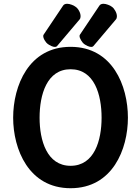

<svg xmlns="http://www.w3.org/2000/svg" viewBox="-20 -970 698 1004"><path d="M468.3 -729 586.4 -868.7C589.8 -873 591.3 -878.4 591.3 -884.8C591.3 -894 588.4 -903.3 583 -913.1C577.6 -922.9 571.8 -930.2 564.9 -934.6C559.6 -939 552.7 -942.4 544.4 -945.3C536.1 -948.2 528.8 -950.2 521.5 -950.2C511.7 -950.2 504.4 -947.3 500 -940.9L397.9 -788.6C396.5 -786.6 396 -784.2 396 -781.7C396 -775.4 398.9 -767.6 404.3 -758.8C409.7 -750 414.6 -743.7 419.4 -740.2C424.3 -736.8 430.7 -732.9 438 -729.5C445.3 -726.1 452.1 -724.6 457.5 -724.6C462.4 -724.6 465.8 -726.1 468.3 -729ZM278.3 -729 396.5 -868.7C399.9 -873 401.4 -878.4 401.4 -884.8C401.4 -894 398.9 -903.3 393.6 -913.1C388.2 -922.9 381.8 -930.2 375 -934.6C369.6 -939 362.8 -942.4 354.5 -945.3C346.2 -948.2 338.9 -950.2 331.5 -950.2C321.8 -950.2 314.5 -947.3 310.1 -940.9L208 -788.6C206.5 -786.6 206.1 -784.2 206.1 -781.7C206.1 -775.4 208.5 -767.6 213.9 -758.8C219.2 -750 224.6 -743.7 229.5 -740.2C234.4 -736.8 240.7 -732.9 248 -729.5C255.4 -726.1 262.2 -724.6 267.6 -724.6C272.5 -724.6 275.9 -726.1 278.3 -729ZM511.2 -354.5C511.2 -235.8 473.6 -103 349.1 -103C225.1 -103 187 -235.8 187 -354.5C187 -475.1 225.1 -607.9 349.1 -607.9C473.6 -607.9 511.2 -475.1 511.2 -354.5ZM48.8 -354.5C48.8 -189.9 129.9 14.2 349.1 14.2C568.8 14.2 648.9 -189.9 648.9 -354.5C648.9 -521 568.8 -725.1 349.1 -725.1C129.9 -725.1 48.8 -521 48.8 -354.5Z"/></svg>

Font: Tuffy
Style: Bold
Weight: 700
Designer: Thatcher Ulrich, Karoly Barta, Michael Everson
Version: Version 001.270